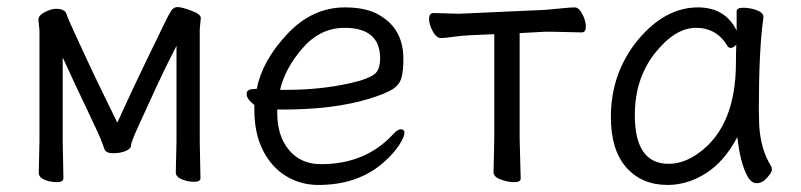

<svg xmlns="http://www.w3.org/2000/svg" viewBox="-20 -507 2273 545"><path d="M479 -18 481 -106V-377Q447 -311 423.5 -259.5Q400 -208 376 -156Q352 -104 352 -94.5Q352 -85 337 -78.5Q322 -72 301 -72Q280 -72 276 -85L269 -104Q266 -115 229.5 -191Q193 -267 158 -344V-106L160 -1Q160 10 141 10Q122 10 106 3Q90 -4 90 -16L92 -106V-422L89 -450L90 -456Q92 -465 109 -473.5Q126 -482 139 -482Q152 -482 159.5 -478Q167 -474 169 -466.5Q171 -459 184 -430.5Q197 -402 221.5 -349Q246 -296 270 -247Q294 -198 313 -159Q359 -260 396.5 -337Q434 -414 446.5 -440Q459 -466 466 -476.5Q473 -487 484 -487Q495 -487 522.5 -477Q550 -467 550 -456L547 -425V-106L549 -1Q549 9 531 9Q513 9 496 2Q479 -5 479 -18Z M795 -252Q907 -252 1002 -278Q1038 -289 1048.5 -302Q1059 -315 1059 -341Q1059 -428 958 -428Q889 -428 839 -370.5Q789 -313 775 -252ZM699 -254 709 -255Q724 -334 795 -410Q866 -486 959 -486Q1021 -486 1057 -464Q1125 -425 1125 -340Q1125 -306 1119.5 -286Q1114 -266 1094 -253.5Q1074 -241 1029 -227Q929 -196 780 -196H767V-186Q767 -121 800.5 -81Q834 -41 891 -41Q1017 -41 1095 -125Q1108 -140 1118 -140Q1128 -140 1128 -129.5Q1128 -119 1113.5 -96Q1099 -73 1069 -46Q996 18 884 18Q833 18 791.5 -7.5Q750 -33 726 -81Q702 -129 702 -195V-209Q680 -226 680 -240Q680 -254 699 -254Z M1455 -115 1458 0Q1458 10 1439.5 10Q1421 10 1401 2.5Q1381 -5 1381 -18Q1381 -26 1381.5 -46.5Q1382 -67 1382.5 -87.5Q1383 -108 1383 -115V-410L1315 -407Q1291 -406 1267 -402.5Q1243 -399 1231 -399Q1219 -399 1208.5 -418Q1198 -437 1198 -453.5Q1198 -470 1211 -470L1283 -468L1527 -479Q1552 -481 1576 -483.5Q1600 -486 1611.5 -486Q1623 -486 1633 -467Q1643 -448 1643 -431.5Q1643 -415 1631 -415L1545 -417H1528L1455 -413Z M1782 -180Q1782 -42 1878 -42Q1922 -42 1965 -74Q2069 -150 2069 -330Q2069 -355 2070 -380Q2061 -371 2055 -371Q2049 -371 2046 -375Q2015 -428 1955.5 -428Q1896 -428 1839 -356Q1782 -284 1782 -180ZM2147 -457Q2134 -368 2134 -195Q2134 -179 2135 -152Q2139 -82 2169 -35Q2171 -31 2171 -24.5Q2171 -18 2157.5 -2.5Q2144 13 2128 13Q2112 13 2101 -8Q2081 -45 2073 -118Q2036 -48 1983.5 -15Q1931 18 1875 18Q1802 18 1758 -31.5Q1714 -81 1714 -175Q1714 -300 1791 -394Q1868 -486 1961 -486Q2039 -486 2071 -420V-475Q2071 -485 2090 -485Q2109 -485 2128 -478Q2147 -471 2147 -459Z"/></svg>

Font: LXGW WenKai Lite
Style: Regular
Weight: 400
Designer: LXGW / Fontworks Inc.
Foundry: LXGW / Fontworks Inc.
Version: Version 1.511; March 25, 2025